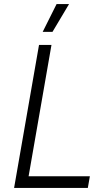

<svg xmlns="http://www.w3.org/2000/svg" viewBox="-20 -920 535 940"><path d="M49 0H410L420 -57H120L232 -700H171ZM318 -900H257L189 -764H237Z"/></svg>

Font: Fixel Text 20240404 Light
Style: Italic
Weight: 300
Width: 4
Italic angle: -10°
Designer: AlfaBravo + MacPaw
Foundry: Kyrylo Tkachov, Marchela Mozhyna, Serhii Makarenko, Maria Weinstein, Zakhar Kryvoshyya
Version: Version 1.211;Glyphs 3.2 (3225)